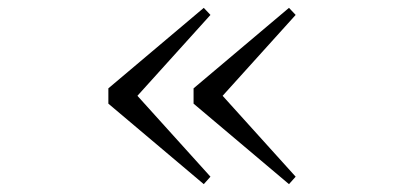

<svg xmlns="http://www.w3.org/2000/svg" viewBox="-20 -519 1040 489"><path d="M499 -50 516 -69 330 -275 516 -481 499 -499 256 -294V-255ZM716 -50 733 -69 547 -275 733 -481 716 -499 473 -294V-255Z"/></svg>

Font: Harano Aji Mincho K1
Style: Regular
Weight: 400
Foundry: Masamichi Hosoda
Version: HaranoAjiMinchoK1-Regular version 20230610;ttx 4.39.4